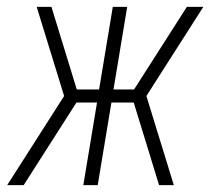

<svg xmlns="http://www.w3.org/2000/svg" viewBox="-20 -540 640 560"><path d="M487 0H444L370 -241H305L265 0H223L263 -241H203L49 0H1L167 -260L87 -520H130L204 -279H269L309 -520H351L311 -279H371L525 -520H573L407 -260Z"/></svg>

Font: Iosevka XLt Ex Obl
Style: Regular
Weight: 200
Width: 7
Italic angle: -9°
Monospace: yes
Designer: Belleve Invis
Foundry: Belleve Invis
Version: Version 32.5.0; ttfautohint (v1.8.4)